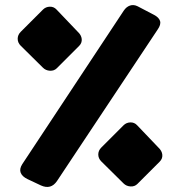

<svg xmlns="http://www.w3.org/2000/svg" viewBox="-20 -735 712 760"><path d="M142 -1 89 -26Q68 -36 62 -51Q56 -66 68 -85L470 -693Q480 -708 494.5 -713Q509 -718 525 -710L590 -676Q609 -666 613.5 -652Q618 -638 604 -618L206 -19Q194 -1 178 3.5Q162 8 142 -1ZM524 -7Q513 4 496.5 3Q480 2 469 -9L381 -96Q369 -108 369 -123.5Q369 -139 381 -151L469 -239Q480 -250 496 -250.5Q512 -251 523 -239L607 -151Q621 -138 622.5 -122.5Q624 -107 612 -95ZM205 -465Q194 -454 177.5 -455Q161 -456 150 -467L62 -554Q50 -566 50 -581.5Q50 -597 62 -609L150 -697Q161 -708 177 -708.5Q193 -709 204 -697L288 -609Q302 -596 303.5 -580.5Q305 -565 293 -553Z"/></svg>

Font: Rubik Black
Style: Regular
Weight: 900
Designer: Hubert and Fischer
Foundry: Hubert and Fischer
Version: Version 2.300;gftools[0.9.30]